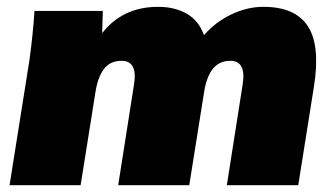

<svg xmlns="http://www.w3.org/2000/svg" viewBox="-20 -542 978 562"><path d="M8 0 66 -365Q76 -436 81 -510H281L279 -445Q339 -522 443 -522Q491 -522 526.5 -502Q562 -482 577 -439Q611 -478 657.5 -500Q704 -522 751 -522Q844 -522 881 -465.5Q918 -409 899 -289L853 0H644L690 -293Q702 -364 654 -364Q622 -364 603.5 -341Q585 -318 578 -276L534 0H326L372 -293Q384 -364 336 -364Q303 -364 285 -341Q267 -318 260 -276L216 0Z"/></svg>

Font: Winston Black
Style: Italic
Weight: 900
Italic angle: -9°
Designer: Original fonts by Vernon Adams / Changes by Cristiano Sobral
Foundry: VOriginal fonts by Vernon Adams / Changes by Cristiano Sobral
Version: Version 2.503;July 17, 2020;FontCreator 13.0.0.2655 64-bit